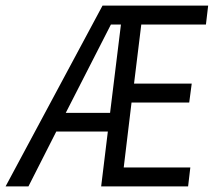

<svg xmlns="http://www.w3.org/2000/svg" viewBox="-20 -669 767 689"><path d="M655 0 663 -68H424L452 -301H659L668 -369H461L487 -581H719L727 -649H348L0 0H82L182 -197H367L343 0ZM375 -264H216L378 -581H414Z"/></svg>

Font: Gamestation Condensed
Style: Italic
Weight: 400
Width: 3
Designer: Jonas Hecksher
Foundry: Jonas Hecksher, Playtypeª, e-types AS
Version: Version 1.003